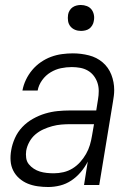

<svg xmlns="http://www.w3.org/2000/svg" viewBox="-20 -742 540 770"><path d="M173 8Q152 8 131 5Q110 2 91.5 -5.5Q73 -13 57.5 -26.5Q42 -40 33 -58Q24 -76 22.5 -97Q21 -118 25 -140Q29 -164 40 -188.5Q51 -213 69.5 -232.5Q88 -252 112 -265.5Q136 -279 161 -286.5Q186 -294 211 -296.5Q236 -299 261 -299H366L373 -343Q376 -360 376 -377Q376 -394 371 -409.5Q366 -425 356 -438Q346 -451 332 -459Q318 -467 301.5 -470Q285 -473 268 -473Q246 -473 224.5 -468.5Q203 -464 183 -452Q163 -440 149 -420.5Q135 -401 131 -379H70Q74 -401 84 -422Q94 -443 109 -461Q124 -479 143.5 -492.5Q163 -506 184.5 -514Q206 -522 228.5 -525Q251 -528 272 -528Q305 -528 336.5 -520Q368 -512 391.5 -492Q415 -472 426.5 -442.5Q438 -413 438 -381Q438 -369 436.5 -357.5Q435 -346 433 -334L378 0H317L332 -94Q321 -72 304 -52Q287 -32 266 -18Q245 -4 221 2Q197 8 173 8ZM196 -47Q215 -47 234.5 -51.5Q254 -56 271 -66.5Q288 -77 301.5 -92Q315 -107 325 -124.5Q335 -142 340.5 -160.5Q346 -179 349 -198L357 -244H262Q244 -244 226 -242.5Q208 -241 189.5 -236Q171 -231 153.5 -223Q136 -215 121.5 -202.5Q107 -190 97.5 -172.5Q88 -155 85 -137Q83 -123 85 -108.5Q87 -94 95.5 -83.5Q104 -73 115.5 -65.5Q127 -58 140 -54Q153 -50 167.5 -48.5Q182 -47 196 -47ZM305 -618Q292 -618 281 -622.5Q270 -627 262.5 -636Q255 -645 253 -657.5Q251 -670 253 -683Q254 -691 259 -699.5Q264 -708 271.5 -713Q279 -718 287.5 -720Q296 -722 304 -722Q317 -722 328.5 -717.5Q340 -713 347 -704Q354 -695 356.5 -682.5Q359 -670 356 -657Q355 -649 350 -640.5Q345 -632 338 -627Q331 -622 322 -620Q313 -618 305 -618Z"/></svg>

Font: Iosevka Term Curly Lt Obl
Style: Regular
Weight: 300
Italic angle: -9°
Designer: Belleve Invis
Foundry: Belleve Invis
Version: Version 32.3.0